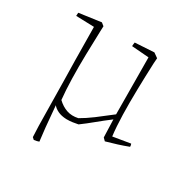

<svg xmlns="http://www.w3.org/2000/svg" viewBox="-144 -583 853 873"><g transform="rotate(30 282.5 -146.5)"><path d="M146 163 136 154Q133 102 132.5 29Q132 -44 130 -142Q129 -169 128 -244.5Q127 -320 126 -419L31 -422Q31 -433 32 -439L147 -455L162 -443L161 -417Q159 -357 157.5 -292Q156 -227 157.5 -165.5Q159 -104 164 -57Q187 -35 213.5 -26Q240 -17 272 -24Q302 -41 335.5 -66Q369 -91 412 -125Q411 -204 411 -283Q411 -362 410 -423L320 -430Q320 -434 320.5 -439Q321 -444 322 -450L422 -456L446 -439L444 -412Q441 -341 439.5 -271Q438 -201 439.5 -139Q441 -77 447 -29L538 -44Q541 -38 541 -29Q515 -19 486.5 -10Q458 -1 429 7L416 -6L413 -94V-99Q376 -71 346.5 -46.5Q317 -22 287 0Q271 3 258.5 5Q246 7 227 7Q200 6 181.5 -3Q163 -12 154 -24Q160 47 164 87.5Q168 128 172 157Q162 161 146 163Z"/></g></svg>

Font: Labrada ExtraLight
Style: Regular
Weight: 200
Designer: Mercedes Jáuregui
Foundry: Omnibus-Type Team
Version: Version 1.000; ttfautohint (v1.8.4.7-5d5b)